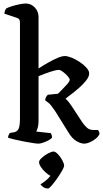

<svg xmlns="http://www.w3.org/2000/svg" viewBox="-20 -820 589 1096"><path d="M199 0Q191 0 167.5 -3.5Q144 -7 115.5 -12.5Q87 -18 62 -24Q37 -30 26 -34Q26 -42 29.5 -49.5Q33 -57 36 -61L60 -65Q77 -68 85.5 -83.5Q94 -99 94 -146V-692Q94 -700 91 -707Q88 -714 79 -717L5 -742Q6 -753 9.5 -761Q13 -769 16 -772Q27 -778 48 -784.5Q69 -791 91 -795.5Q113 -800 127 -800Q157 -800 178.5 -777.5Q200 -755 200 -723V-429Q224 -445 253 -461.5Q282 -478 307.5 -489Q333 -500 350 -500Q366 -500 389.5 -490.5Q413 -481 436 -465.5Q459 -450 474 -433Q489 -416 489 -401Q489 -382 471 -359.5Q453 -337 428 -315.5Q403 -294 381.5 -278Q360 -262 354 -256Q358 -253 365 -246Q372 -239 388 -216L451 -120Q462 -104 476.5 -91Q491 -78 513 -78H539Q542 -75 545 -69Q548 -63 548 -55Q542 -41 526 -28Q510 -15 492 -7.5Q474 0 462 0Q441 0 416.5 -14.5Q392 -29 372 -62L296 -184Q270 -223 257 -233Q244 -243 238 -247Q238 -257 243 -266Q248 -275 253 -279L311 -285Q317 -291 333 -307Q349 -323 363.5 -339.5Q378 -356 378 -365Q378 -372 366 -385.5Q354 -399 339.5 -410Q325 -421 316 -421Q299 -421 265 -409.5Q231 -398 200 -385V-128Q200 -107 195.5 -91.5Q191 -76 187 -69L270 -60Q272 -57 274.5 -50.5Q277 -44 277 -35Q272 -27 257 -19Q242 -11 225.5 -5.5Q209 0 199 0ZM255 256Q238 256 227 248Q216 240 211 232Q225 224 240.5 211.5Q256 199 268 184Q253 176 238 162Q223 148 213 132.5Q203 117 203 105Q203 95 219 80.5Q235 66 255 55.5Q275 45 286 45Q296 45 310.5 60Q325 75 335.5 94.5Q346 114 346 125Q346 134 334 155Q322 176 305.5 199.5Q289 223 274.5 239.5Q260 256 255 256Z"/></svg>

Font: Texturina 72pt SemiBold
Style: Regular
Weight: 600
Designer: Guillermo Torres Carreño
Foundry: Omnibus-Type
Version: Version 1.002; ttfautohint (v1.8.3)